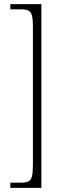

<svg xmlns="http://www.w3.org/2000/svg" viewBox="-20 -780 304 928"><path d="M30 128V103H80Q103 103 116 97.5Q129 92 134 74Q139 56 139 19V-651Q139 -688 134 -706Q129 -724 116 -729.5Q103 -735 80 -735H30V-760H180V128Z"/></svg>

Font: Noto Serif Ethiopic Condensed ExtraLight
Style: Regular
Weight: 200
Width: 3
Designer: Monotype Design Team
Foundry: Monotype Imaging Inc.
Version: Version 2.102; ttfautohint (v1.8.4.7-5d5b)